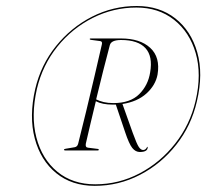

<svg xmlns="http://www.w3.org/2000/svg" viewBox="-20 -758 671 624"><path d="M288 -154Q213.5 -154 162.8 -195.2Q112 -236.5 93 -308Q74 -379.5 94.5 -469Q113 -547.5 162 -608.2Q211 -669 279.2 -703.8Q347.5 -738.5 424.5 -738.5Q498.5 -738.5 549.8 -698.2Q601 -658 621 -588.2Q641 -518.5 620 -429Q602 -350 553 -287.8Q504 -225.5 435 -189.8Q366 -154 288 -154ZM289.5 -159Q366 -159 433.5 -194.5Q501 -230 549.2 -291.2Q597.5 -352.5 615.5 -429.5Q636 -517 616 -585.5Q596 -654 545.5 -693.8Q495 -733.5 423.5 -733.5Q348.5 -733.5 281.5 -699.8Q214.5 -666 166.5 -606.5Q118.5 -547 100 -469.5Q80 -381.5 98.2 -311.2Q116.5 -241 166.2 -200Q216 -159 289.5 -159ZM492 -515.5Q485.5 -481 456 -454.2Q426.5 -427.5 378 -420L411.5 -326Q424.5 -290 431.2 -280.2Q438 -270.5 445 -270.5Q453 -270.5 457 -278.5Q458.5 -281 459 -281Q460 -281 460 -279.5Q460 -264 434.5 -264Q420.5 -264 410 -277Q399.5 -290 386.5 -329L356.5 -418Q351 -418 346.5 -418Q312.5 -418 291.5 -429Q282.5 -392 274.2 -356.8Q266 -321.5 259 -291.5Q256.5 -279 266 -278L298 -274Q301 -274 301 -271.5Q301 -269 298.5 -269H192Q188 -269 188 -271.5Q188 -273.5 193 -274.5L222.5 -279.5Q231.5 -281 234 -291Q246 -338 260 -396.2Q274 -454.5 287.5 -511.8Q301 -569 311 -613.5Q313.5 -623.5 305.5 -624.5L275.5 -628.5Q271.5 -629.5 271.5 -631Q271.5 -633 274.5 -633H373.5Q435 -633 468.2 -602.5Q501.5 -572 492 -515.5ZM337 -611.5Q327 -574.5 315.5 -528.5Q304 -482.5 292.5 -435Q303.5 -429.5 317.2 -426.2Q331 -423 348.5 -423Q403.5 -423 432.5 -452Q461.5 -481 468 -523Q477 -575 452.8 -601.5Q428.5 -628 373.5 -628Q341.5 -628 337 -611.5Z"/></svg>

Font: Fraunces 144pt S000 Thin
Style: Italic
Weight: 100
Italic angle: -16°
Version: Version 1.000; ttfautohint (v1.8.3)